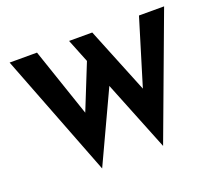

<svg xmlns="http://www.w3.org/2000/svg" viewBox="-126 -909 1274 1120"><g transform="rotate(-20 511.5 -348.5)"><path d="M32 -731H202L359 -269L336 -279L473 -620L540 -421L328 34ZM401 -731H545L726 -284L700 -288L835 -731H991L707 32Z"/></g></svg>

Font: Reem Kufi
Style: Regular
Weight: 400
Designer: Khaled Hosny
Version: Version 1.6